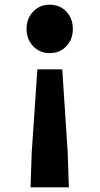

<svg xmlns="http://www.w3.org/2000/svg" viewBox="-20 -598 424 817"><path d="M110 199 115 50 139 -303H245L268 50L273 199ZM191 -372Q149 -372 121 -401.5Q93 -431 93 -475Q93 -519 121 -548.5Q149 -578 191 -578Q235 -578 262.5 -548.5Q290 -519 290 -475Q290 -431 262.5 -401.5Q235 -372 191 -372Z"/></svg>

Font: Noto Sans KR Thin ExtraBold
Style: Regular
Weight: 800
Version: Version 2.004-H2;hotconv 1.0.118;makeotfexe 2.5.65603